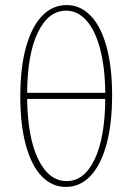

<svg xmlns="http://www.w3.org/2000/svg" viewBox="-20 -731 521 757"><path d="M422 -355Q422 -242 399.5 -160.5Q377 -79 336 -36.5Q295 6 240 6Q185 6 144.5 -36Q104 -78 82 -158.5Q60 -239 60 -351Q60 -464 82.5 -545Q105 -626 146 -668.5Q187 -711 243 -711Q297 -711 337.5 -669Q378 -627 400 -547Q422 -467 422 -355ZM87 -365H395Q394 -466 374.5 -539Q355 -612 320.5 -650.5Q286 -689 241 -689Q171 -689 129.5 -603.5Q88 -518 87 -365ZM395 -341H87Q89 -188 131 -102.5Q173 -17 243 -17Q312 -17 353 -102.5Q394 -188 395 -341Z"/></svg>

Font: Ysabeau Infant Extralight
Style: Regular
Weight: 200
Designer: Christian Thalmann (Catharsis Fonts)
Version: Version 0.003